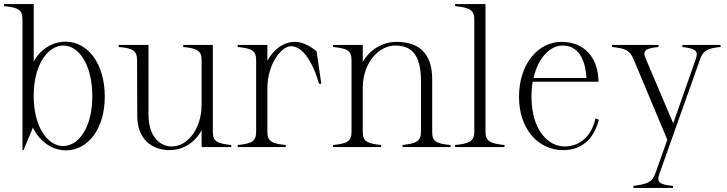

<svg xmlns="http://www.w3.org/2000/svg" viewBox="-21 -720 3559 940"><path d="M89 -626V15H94L140 -95C176 -23 237 16 302 16C408 16 492 -87 492 -247C492 -411 407 -516 300 -516C240 -516 179 -483 144 -419V-700H-1V-690C65 -683 89 -674 89 -626ZM288 -5C217 -5 144 -91 144 -250C144 -410 217 -497 289 -497C367 -497 431 -400 431 -248C431 -100 366 -5 288 -5Z M809 15C878 15 937 -26 966 -83V0H1111V-10C1045 -17 1021 -26 1021 -74V-500H876V-490C941 -483 966 -474 966 -426V-207C966 -92 899 -3 820 -3C761 -3 706 -53 706 -159V-500H560V-490C626 -484 650 -474 650 -426L651 -152C651 -38 724 15 809 15Z M1288 -74V-288C1288 -409 1359 -494 1403 -494C1459 -494 1509 -421 1541 -310H1552L1529 -469C1492 -499 1456 -515 1423 -515C1367 -515 1320 -479 1288 -423V-500H1143V-490C1209 -483 1233 -474 1233 -426V-74C1233 -26 1208 -17 1143 -10V0H1378V-10C1313 -17 1288 -26 1288 -74Z M2095 -74V-331C2095 -469 2020 -515 1920 -515C1860 -515 1794 -484 1755 -417V-500H1610V-490C1676 -483 1700 -474 1700 -426V-74C1700 -26 1675 -17 1610 -10V0H1845V-10C1780 -17 1755 -26 1755 -74V-291C1756 -421 1840 -497 1913 -497C1988 -497 2040 -460 2040 -323V-74C2040 -27 2015 -18 1950 -10V0H2185V-10C2119 -16 2094 -26 2095 -74Z M2207 -10V0H2449V-10C2384 -17 2356 -26 2356 -74V-700H2207V-690C2273 -683 2301 -674 2301 -626V-74C2301 -26 2272 -17 2207 -10Z M2736 15C2843 15 2892 -59 2911 -134L2894 -140C2878 -62 2825 -3 2743 -3C2660 -3 2581 -88 2581 -246C2581 -273 2583 -297 2587 -320H2909C2909 -428 2848 -514 2730 -515C2612 -516 2520 -405 2520 -246C2520 -88 2614 15 2736 15ZM2591 -338C2615 -444 2678 -498 2734 -497C2805 -497 2845 -437 2850 -338Z M3080 190V200H3274V190C3211 184 3192 174 3207 132L3408 -434C3423 -474 3446 -484 3507 -490V-500H3320V-490C3380 -482 3400 -474 3386 -433L3275 -116L3140 -434C3123 -475 3142 -483 3203 -490V-500H2975V-490C3038 -483 3061 -476 3080 -432L3246 -36L3186 133C3171 175 3140 182 3080 190Z"/></svg>

Font: Sprat Condensed Light
Style: Regular
Weight: 300
Width: 3
Designer: Ethan Nakache
Foundry: Collletttivo
Version: Version 2.000;Glyphs 3.2 (3217)